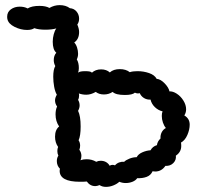

<svg xmlns="http://www.w3.org/2000/svg" viewBox="-20 -736 785 750"><path d="M687 -179Q688 -174 688 -166Q688 -142 667 -128Q669 -111 657 -99Q645 -87 626 -88Q611 -66 586 -66L576 -67Q569 -51 552.5 -45Q536 -39 516 -40Q510 -31 497.5 -26Q485 -21 471 -21Q458 -21 446 -26Q438 -18 423.5 -12Q409 -6 394 -6Q379 -6 369 -13Q359 -9 352 -9Q332 -9 319 -27Q311 -26 292 -26Q213 -26 213 -69L214 -77Q202 -89 202 -107Q202 -119 208 -128Q204 -136 204 -146Q204 -155 207 -162Q195 -179 195 -202Q195 -229 211 -242Q197 -262 197 -289Q197 -307 203 -320Q195 -331 195 -344Q195 -354 202 -366Q195 -378 191.5 -397.5Q188 -417 188 -436Q188 -465 196 -478Q190 -489 190 -501Q190 -519 200 -530Q186 -542 186 -573Q186 -588 190 -602.5Q194 -617 200 -625Q183 -620 157 -620Q131 -620 114 -626Q104 -619 86 -619Q61 -619 37 -631Q13 -643 9 -661Q8 -664 8 -671Q8 -689 22.5 -699.5Q37 -710 57 -710Q75 -710 88 -703Q104 -713 134 -713Q159 -713 173 -705Q192 -716 213 -716Q237 -716 253 -704Q269 -703 279 -691Q289 -679 289 -663Q289 -650 282 -640Q289 -624 289 -611Q289 -583 270 -570Q277 -563 281 -550.5Q285 -538 285 -526Q285 -514 280 -504Q288 -491 288 -470Q288 -460 285 -452Q291 -458 313 -458Q336 -458 339 -452Q353 -465 375 -465Q396 -465 409 -453Q423 -466 448 -466Q472 -466 487 -454Q498 -458 517 -458Q541 -458 562.5 -450.5Q584 -443 592 -428Q607 -427 623 -410.5Q639 -394 642 -379Q655 -380 670.5 -370Q686 -360 696.5 -343Q707 -326 707 -309Q707 -296 700 -285Q721 -273 721 -249Q721 -230 712 -209Q703 -188 687 -179ZM514 -122Q520 -134 536 -141Q552 -148 568 -149Q576 -164 593 -169Q595 -184 607 -195Q606 -208 611.5 -219Q617 -230 628 -236Q621 -244 616.5 -257Q612 -270 612 -283Q612 -294 615 -301Q598 -305 585 -317.5Q572 -330 568 -347Q554 -346 542.5 -353Q531 -360 526 -372L519 -371Q513 -371 507 -374Q497 -365 468 -365Q432 -365 420 -377Q405 -367 386 -367Q367 -367 354 -377Q335 -366 317 -366Q302 -366 288 -371Q289 -368 289 -363Q289 -353 285 -346Q291 -336 291 -324Q291 -314 285 -303Q295 -283 295 -242Q295 -205 287 -188Q293 -179 293 -167Q293 -159 290 -151Q298 -140 298 -127Q298 -117 294 -110Q305 -114 318 -114Q339 -114 356 -104Q364 -108 373 -108Q397 -108 409 -88Q412 -92 419 -92Q426 -92 429 -90Q436 -98 445.5 -101.5Q455 -105 465 -104Q472 -111 486 -116.5Q500 -122 514 -122Z"/></svg>

Font: Pangolin
Style: Regular
Weight: 400
Designer: Kevin Burke
Foundry: Google, Inc.
Version: Version 1.101